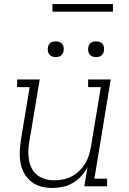

<svg xmlns="http://www.w3.org/2000/svg" viewBox="-20 -924 640 952"><path d="M240 8Q212 8 184.5 1Q157 -6 136 -22.5Q115 -39 101.5 -62.5Q88 -86 82.5 -113Q77 -140 78 -168.5Q79 -197 83 -226L127 -492H65V-530H177L125 -219Q121 -196 120.5 -173Q120 -150 124 -128.5Q128 -107 138.5 -87.5Q149 -68 166 -55Q183 -42 204.5 -36Q226 -30 249 -30Q271 -30 293 -34.5Q315 -39 335.5 -49.5Q356 -60 373 -76.5Q390 -93 402 -112.5Q414 -132 420.5 -153.5Q427 -175 431 -197L480 -492H417V-530H529L448 -38H511V0H398L414 -95Q401 -71 382.5 -50.5Q364 -30 340.5 -16.5Q317 -3 291 2.5Q265 8 240 8ZM456 -641Q447 -641 438.5 -644Q430 -647 424.5 -654Q419 -661 417.5 -670.5Q416 -680 418 -690Q419 -696 422 -702Q425 -708 431 -712Q437 -716 443.5 -717.5Q450 -719 456 -719Q466 -719 474.5 -716Q483 -713 488.5 -706Q494 -699 495.5 -689.5Q497 -680 495 -670Q494 -664 490.5 -658Q487 -652 481.5 -648Q476 -644 469.5 -642.5Q463 -641 456 -641ZM256 -641Q247 -641 238.5 -644Q230 -647 224.5 -654Q219 -661 217.5 -670.5Q216 -680 218 -690Q219 -696 222 -702Q225 -708 231 -712Q237 -716 243.5 -717.5Q250 -719 256 -719Q266 -719 274.5 -716Q283 -713 288.5 -706Q294 -699 295.5 -689.5Q297 -680 295 -670Q294 -664 290.5 -658Q287 -652 281.5 -648Q276 -644 269.5 -642.5Q263 -641 256 -641ZM540 -866H240V-904H540Z"/></svg>

Font: Iosevka Curly Slab XLtExObl
Style: Regular
Weight: 200
Width: 7
Italic angle: -9°
Monospace: yes
Designer: Belleve Invis
Foundry: Belleve Invis
Version: Version 11.0.0; ttfautohint (v1.8.3)